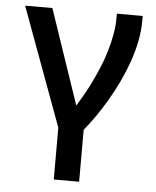

<svg xmlns="http://www.w3.org/2000/svg" viewBox="-51 -556 645 792"><g transform="rotate(5 271.0 -160.0)"><path d="M133.8 -512.2 267.1 -120.1Q280.3 -141.1 295.4 -167.7Q310.5 -194.3 325.2 -224.6Q339.8 -254.9 353.8 -288.1Q367.7 -321.3 377.9 -356Q388.2 -390.6 394.5 -425.8Q400.9 -460.9 400.9 -495.1V-512.2H507.8V-490.2Q507.8 -449.2 499 -405.8Q490.2 -362.3 474.9 -319.1Q459.5 -275.9 439.5 -234.1Q419.4 -192.4 397 -154.1Q374.5 -115.7 351.1 -82.5Q327.6 -49.3 306.2 -22.9V191.9H201.2V-22.9L21 -512.2Z"/></g></svg>

Font: Lorenzo Sans Medium
Style: Regular
Weight: 500
Foundry: Intel Corporation
Version: Version 1.00; ttfautohint (v1.5)